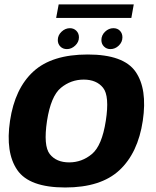

<svg xmlns="http://www.w3.org/2000/svg" viewBox="-20 -847 708 872"><path d="M276 4.5Q438 4.5 522.2 -73.8Q606.5 -152 628.5 -298.5Q650 -443.5 595.5 -521.5Q541 -599.5 378.5 -599.5Q216 -599.5 131.8 -522.5Q47.5 -445.5 25.5 -298.5Q4 -154 58.5 -74.8Q113 4.5 276 4.5ZM294 -109.5Q236 -109.5 206.2 -147Q176.5 -184.5 193.5 -298Q211 -410.5 256.5 -448Q302 -485.5 360 -485.5Q418.5 -485.5 448.2 -448.2Q478 -411 460.5 -298Q443 -185.5 397.5 -147.5Q352 -109.5 294 -109.5ZM284 -624Q304.5 -624 321.5 -640Q338.5 -656 338.5 -677.5Q338.5 -695.5 326.8 -707.2Q315 -719 297.5 -719Q276.5 -719 259.5 -703Q242.5 -687 242.5 -665Q242.5 -647.5 254 -635.8Q265.5 -624 284 -624ZM481.5 -624Q503 -624 519.5 -640Q536 -656 536 -677.5Q536 -695.5 524.8 -707.2Q513.5 -719 495 -719Q474 -719 457.2 -703Q440.5 -687 440.5 -665Q440.5 -647.5 452.2 -635.8Q464 -624 481.5 -624ZM235 -765.5H576.5L587.5 -827H246.5Z"/></svg>

Font: Anybody Thin
Style: Bold Italic
Weight: 700
Italic angle: -10°
Version: Version 1.113;gftools[0.9.25]